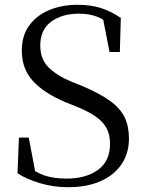

<svg xmlns="http://www.w3.org/2000/svg" viewBox="-20 -765 607 801"><path d="M264 16Q202 16 146 -1Q90 -18 53 -42L59 -191H100L131 -27L86 -48L80 -81Q129 -45 167 -32.5Q205 -20 258 -20Q339 -20 389 -56.5Q439 -93 439 -165Q439 -202 425.5 -228.5Q412 -255 381 -277.5Q350 -300 295 -322L252 -339Q163 -377 117 -427.5Q71 -478 71 -554Q71 -617 102.5 -659.5Q134 -702 186.5 -723.5Q239 -745 304 -745Q361 -745 404 -730.5Q447 -716 484 -690L480 -548H437L406 -706L453 -684L456 -652Q417 -683 384.5 -695.5Q352 -708 309 -708Q239 -708 193.5 -674.5Q148 -641 148 -576Q148 -519 181.5 -485Q215 -451 274 -426L319 -408Q395 -376 438.5 -344.5Q482 -313 500 -275.5Q518 -238 518 -187Q518 -125 486.5 -79Q455 -33 398 -8.5Q341 16 264 16Z"/></svg>

Font: Noto Serif SC ExtraLight
Style: Regular
Weight: 400
Version: Version 2.002-H1;hotconv 1.1.0;makeotfexe 2.6.0